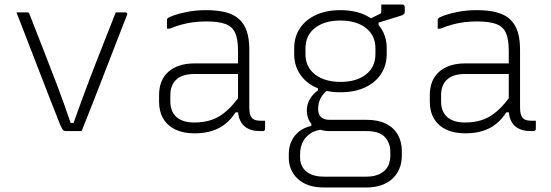

<svg xmlns="http://www.w3.org/2000/svg" viewBox="-20 -581 2440 851"><path d="M102 -526Q104 -526 105.5 -525.5Q107 -525 108 -524Q109 -523 110 -520Q140 -443 170.5 -365.5Q201 -288 232 -206.5Q263 -125 293 -36H306Q325 -89 343.5 -140Q362 -191 381 -240Q400 -289 418.5 -337Q437 -385 456 -432Q475 -479 493 -526Q504 -526 515 -526Q526 -526 536 -526Q539 -526 541 -524.5Q543 -523 544 -521Q545 -519 543 -515Q518 -451 493 -386.5Q468 -322 443 -257.5Q418 -193 393 -129Q368 -65 342 0Q323 0 305.5 0Q288 0 274 0Q268 0 264 -1.5Q260 -3 256.5 -8.5Q253 -14 248 -25Q229 -72 210 -121Q191 -170 171.5 -220Q152 -270 132.5 -321Q113 -372 93 -423Q73 -474 53 -526Q65 -526 77.5 -526Q90 -526 102 -526Z M1085 -361Q1085 -330 1085 -298Q1085 -266 1085 -233.5Q1085 -201 1085 -169Q1085 -137 1085 -106Q1085 -87 1088 -75.5Q1091 -64 1098 -57Q1104 -51 1113 -48.5Q1122 -46 1134 -46Q1136 -46 1138.5 -46Q1141 -46 1143 -46H1155Q1155 -37 1155 -28.5Q1155 -20 1155 -11Q1155 -5 1152 -2.5Q1149 0 1144 0Q1139 0 1137 0Q1135 0 1132 0Q1112 0 1094.5 -5Q1077 -10 1063.5 -21.5Q1050 -33 1042.5 -51.5Q1035 -70 1035 -97Q1035 -135 1035 -178Q1035 -221 1035 -259Q1035 -275 1035 -291.5Q1035 -308 1035 -324Q1035 -340 1035 -356Q1035 -407 1022.5 -435Q1010 -463 979.5 -474.5Q949 -486 894 -486Q864 -486 837 -482.5Q810 -479 784.5 -472Q759 -465 732 -454H720Q720 -464 720 -473Q720 -482 720 -492Q720 -495 721 -497Q722 -499 723 -500Q728 -505 752 -513.5Q776 -522 813 -529Q850 -536 894 -536Q944 -536 980.5 -526.5Q1017 -517 1040 -496Q1063 -475 1074 -442Q1085 -409 1085 -361ZM735 -132Q735 -86 762.5 -62Q790 -38 842 -38Q883 -38 917.5 -49.5Q952 -61 985 -90Q1018 -119 1054 -172V-83H1024Q1005 -53 979 -32Q953 -11 919 -0.5Q885 10 842 10Q793 10 758 -6.5Q723 -23 704 -54.5Q685 -86 685 -131V-159Q685 -193 695.5 -219Q706 -245 726.5 -263Q747 -281 776 -290.5Q805 -300 842 -300Q876 -300 908 -300Q940 -300 973.5 -300Q1007 -300 1045 -300Q1053 -300 1056.5 -294Q1060 -288 1061 -277.5Q1062 -267 1062 -253Q1020 -253 986.5 -253Q953 -253 919.5 -253Q886 -253 842 -253Q814 -253 793.5 -246.5Q773 -240 759 -226Q747 -214 741 -197Q735 -180 735 -158Z M1602 -489 1663 -519Q1668 -521 1669 -524Q1670 -527 1670 -531Q1670 -549 1670 -554Q1670 -559 1670 -561Q1687 -561 1716.5 -561Q1746 -561 1763 -561Q1768 -561 1771 -558Q1774 -555 1774 -550V-530Q1774 -522 1770 -518Q1766 -514 1752 -510Q1738 -506 1707 -496L1658 -481V-454ZM1489 -536Q1551 -536 1597 -515Q1643 -494 1668.5 -456Q1694 -418 1694 -367V-341Q1694 -291 1668.5 -252.5Q1643 -214 1597 -193Q1551 -172 1489 -172Q1427 -172 1381 -193Q1335 -214 1309.5 -252.5Q1284 -291 1284 -341V-367Q1284 -418 1309.5 -456Q1335 -494 1381 -515Q1427 -536 1489 -536ZM1489 -490Q1418 -490 1376 -457Q1334 -424 1334 -367V-341Q1334 -316 1342 -296Q1350 -276 1366 -260Q1386 -240 1417.5 -229Q1449 -218 1489 -218Q1560 -218 1602 -251Q1644 -284 1644 -341V-367Q1644 -392 1636 -412Q1628 -432 1612 -448Q1592 -468 1561 -479Q1530 -490 1489 -490ZM1389 -204 1434 -183Q1412 -167 1401 -145.5Q1390 -124 1390 -98Q1390 -73 1403.5 -61.5Q1417 -50 1439 -50H1604Q1656 -50 1691 -32.5Q1726 -15 1743.5 16.5Q1761 48 1761 89V110Q1761 139 1751 164.5Q1741 190 1721.5 209Q1702 228 1672.5 239Q1643 250 1604 250H1416Q1377 250 1348 240Q1319 230 1299.5 211.5Q1280 193 1270 169.5Q1260 146 1260 119V102Q1260 71 1271.5 45.5Q1283 20 1305.5 2Q1328 -16 1360 -23V-46L1417 -8Q1377 -5 1353.5 12Q1330 29 1320 53Q1310 77 1310 102V119Q1310 140 1320.5 159Q1331 178 1354.5 190Q1378 202 1417 202H1603Q1623 202 1638.5 198.5Q1654 195 1666 188.5Q1678 182 1686 174Q1699 161 1704.5 144Q1710 127 1710 110V91Q1710 53 1686 26.5Q1662 0 1603 0H1439Q1411 0 1388.5 -10.5Q1366 -21 1353 -41.5Q1340 -62 1340 -92Q1340 -120 1354.5 -143.5Q1369 -167 1389 -180Z M2285 -361Q2285 -330 2285 -298Q2285 -266 2285 -233.5Q2285 -201 2285 -169Q2285 -137 2285 -106Q2285 -87 2288 -75.5Q2291 -64 2298 -57Q2304 -51 2313 -48.5Q2322 -46 2334 -46Q2336 -46 2338.5 -46Q2341 -46 2343 -46H2355Q2355 -37 2355 -28.5Q2355 -20 2355 -11Q2355 -5 2352 -2.5Q2349 0 2344 0Q2339 0 2337 0Q2335 0 2332 0Q2312 0 2294.5 -5Q2277 -10 2263.5 -21.5Q2250 -33 2242.5 -51.5Q2235 -70 2235 -97Q2235 -135 2235 -178Q2235 -221 2235 -259Q2235 -275 2235 -291.5Q2235 -308 2235 -324Q2235 -340 2235 -356Q2235 -407 2222.5 -435Q2210 -463 2179.5 -474.5Q2149 -486 2094 -486Q2064 -486 2037 -482.5Q2010 -479 1984.5 -472Q1959 -465 1932 -454H1920Q1920 -464 1920 -473Q1920 -482 1920 -492Q1920 -495 1921 -497Q1922 -499 1923 -500Q1928 -505 1952 -513.5Q1976 -522 2013 -529Q2050 -536 2094 -536Q2144 -536 2180.5 -526.5Q2217 -517 2240 -496Q2263 -475 2274 -442Q2285 -409 2285 -361ZM1935 -132Q1935 -86 1962.5 -62Q1990 -38 2042 -38Q2083 -38 2117.5 -49.5Q2152 -61 2185 -90Q2218 -119 2254 -172V-83H2224Q2205 -53 2179 -32Q2153 -11 2119 -0.5Q2085 10 2042 10Q1993 10 1958 -6.5Q1923 -23 1904 -54.5Q1885 -86 1885 -131V-159Q1885 -193 1895.5 -219Q1906 -245 1926.5 -263Q1947 -281 1976 -290.5Q2005 -300 2042 -300Q2076 -300 2108 -300Q2140 -300 2173.5 -300Q2207 -300 2245 -300Q2253 -300 2256.5 -294Q2260 -288 2261 -277.5Q2262 -267 2262 -253Q2220 -253 2186.5 -253Q2153 -253 2119.5 -253Q2086 -253 2042 -253Q2014 -253 1993.5 -246.5Q1973 -240 1959 -226Q1947 -214 1941 -197Q1935 -180 1935 -158Z"/></svg>

Font: Recursive Monospace Light
Style: Regular
Weight: 300
Version: Version 1.047